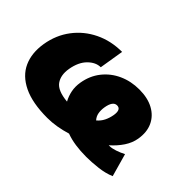

<svg xmlns="http://www.w3.org/2000/svg" viewBox="-96 -814 1084 1084"><g transform="rotate(45 445.5 -272.0)"><path d="M338.9 9.8Q219.7 9.8 146.5 -25.6Q73.2 -61 44.7 -124.3Q16.1 -187.5 29.8 -271.5Q43.9 -355.5 91.8 -418.7Q139.6 -481.9 212.4 -517.3Q285.2 -552.7 374 -552.7L350.1 -406.2Q311 -406.2 276.1 -371.6Q241.2 -336.9 230 -272.5Q220.2 -214.8 246.1 -178.2Q272 -141.6 352.5 -134.3Q336.9 -162.6 330.6 -194.6Q324.2 -226.6 330.1 -262.7Q340.8 -327.1 377.9 -374Q415 -420.9 470.7 -446.3Q526.4 -471.7 592.8 -471.7Q660.2 -471.7 706.5 -446.5Q752.9 -421.4 773.9 -376.2Q794.9 -331.1 784.7 -270.5Q778.3 -231.9 754.2 -195.3Q730 -158.7 693.4 -126.5Q696.3 -126.5 699.2 -126.5Q718.3 -126.5 743.9 -135Q769.5 -143.6 793.9 -156.2L832.5 -19Q793 -2 742.2 3.9Q691.4 9.8 649.9 9.8Q603 9.8 562.5 3.9Q522 -2 488.3 -14.6Q450.7 -2.9 412.8 3.4Q375 9.8 338.9 9.8ZM543.9 -175.3Q564.5 -192.4 576.2 -215.8Q587.9 -239.3 592.8 -267.6Q601.1 -319.3 567.4 -319.3Q534.7 -319.3 524.9 -259.8Q521 -234.9 524.9 -213.4Q528.8 -191.9 543.9 -175.3Z"/></g></svg>

Font: Inter Black
Style: Italic
Weight: 900
Italic angle: -9.39999°
Designer: Rasmus Andersson
Foundry: rsms
Version: Version 4.000;git-a52131595